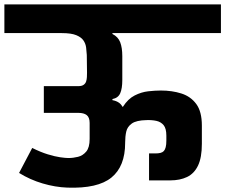

<svg xmlns="http://www.w3.org/2000/svg" viewBox="-56 -861 1028 876"><path d="M91 -186Q129 -167 161.5 -157Q194 -147 218.5 -143.5Q243 -140 256 -140Q278 -140 300 -145.5Q322 -151 337.5 -169.5Q353 -188 353 -227V-300Q353 -313 349.5 -322Q346 -331 339.5 -336Q333 -341 323.5 -343.5Q314 -346 302 -346H144V-468H302Q317 -468 325.5 -474Q334 -480 337 -489.5Q340 -499 340.5 -509.5Q341 -520 341 -529L340 -610Q339 -626 337 -643.5Q335 -661 325 -676Q315 -691 292 -700.5Q269 -710 226 -710H-36V-841H952V-710H457V-706Q483 -693 492.5 -668Q502 -643 502 -605V-496Q502 -457 492.5 -435.5Q483 -414 457 -409V-404Q475 -401 488 -391.5Q501 -382 508 -362Q515 -342 515 -307V-209Q515 -102 452.5 -51Q390 0 251 -5Q196 -7 138.5 -24Q81 -41 31 -72ZM502 -374H505Q528 -410 558.5 -425.5Q589 -441 620.5 -444.5Q652 -448 678 -448Q729 -448 771.5 -434.5Q814 -421 839.5 -386.5Q865 -352 865 -288V-205Q865 -142 847.5 -105.5Q830 -69 797.5 -53.5Q765 -38 721 -38H642H624V-161H653Q667 -161 676.5 -163.5Q686 -166 691.5 -172Q697 -178 700 -189.5Q703 -201 703 -220V-242Q703 -275 690.5 -290Q678 -305 657.5 -309.5Q637 -314 612 -313Q566 -312 545.5 -297.5Q525 -283 520 -260.5Q515 -238 515 -211Z"/></svg>

Font: Matangi Black
Style: Regular
Weight: 900
Designer: Prashant Pant
Foundry: The Graphic Ant
Version: Version 3.002